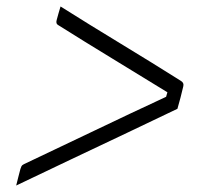

<svg xmlns="http://www.w3.org/2000/svg" viewBox="-20 -596 640 593"><path d="M528 -260Q457 -226 373 -186Q289 -146 201 -104.5Q113 -63 30 -23Q34 -39 36.5 -49Q39 -59 43 -74Q45 -80 46.5 -83Q48 -86 54 -89Q160 -139 271.5 -192.5Q383 -246 493 -297L497 -311Q411 -364 325.5 -416Q240 -468 159 -519Q152 -523 155 -534Q158 -545 160.5 -554Q163 -563 167 -576Q259 -518 353 -461Q447 -404 539 -346Q549 -340 546 -329Q542 -312 537.5 -294.5Q533 -277 528 -260Z"/></svg>

Font: Recursive Sn Lnr St Lt
Style: Italic
Weight: 300
Italic angle: -15°
Version: Version 1.079;hotconv 1.0.112;makeotfexe 2.5.65598; ttfautoh